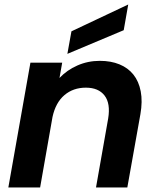

<svg xmlns="http://www.w3.org/2000/svg" viewBox="-20 -832 701 852"><path d="M549 -812 529 -698 279 -593 297 -693ZM460 -306Q471 -373 444 -408Q417 -443 361 -443Q305 -443 266 -410Q227 -377 213 -313L158 0H17L115 -554H256L244 -486Q277 -521 323.5 -541.5Q370 -562 423 -562Q472 -562 510 -546.5Q548 -531 572 -501Q596 -471 604.5 -426.5Q613 -382 603 -325L545 0H406Z"/></svg>

Font: SVN-Poppins SemiBold
Style: Italic
Weight: 600
Italic angle: -10°
Designer: Ninad Kale (Devanagari), Jonny Pinhorn (Latin)
Foundry: Indian Type Foundry
Version: Version 3.002 2017; ttfautohint (v1.8.3)